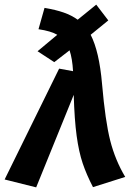

<svg xmlns="http://www.w3.org/2000/svg" viewBox="-45 -792 578 828"><path d="M495 -29 356 15Q328 -39 311.5 -88Q295 -137 285.5 -206.5Q276 -276 273 -383L111 16L-25 -18L210 -496L270 -485Q267 -539 255 -575L189 -524L117 -571L202 -642Q175 -658 121 -666L147 -758Q195 -750 229.5 -738Q264 -726 290 -707L370 -772L422 -704L346 -642Q383 -570 395 -431Q409 -269 430.5 -185Q452 -101 495 -29Z"/></svg>

Font: Fira Sans SemiBold
Style: Italic
Weight: 600
Italic angle: -8°
Designer: bBox Type GmbH & Carrois Corporate GbR & Edenspiekermann AG
Foundry: bBox Type GmbH & Carrois Corporate GbR & Edenspiekermann AG
Version: Version 4.301